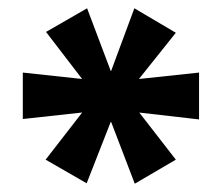

<svg xmlns="http://www.w3.org/2000/svg" viewBox="-20 -741 534 463"><path d="M189 -299 90 -356 180 -472 181 -470 35 -454V-566L183 -550L180 -548L91 -664L190 -721L247 -570H248L304 -721L404 -662L313 -548L310 -550L460 -566V-453L312 -470L314 -472L404 -356L305 -298L248 -447H247Z"/></svg>

Font: Nunito Sans 7pt ExtraBold
Style: Regular
Weight: 800
Designer: Vernon Adams
Foundry: Vernon Adams
Version: Version 3.101;gftools[0.9.27]